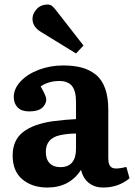

<svg xmlns="http://www.w3.org/2000/svg" viewBox="-20 -817 597 851"><path d="M316.9 -580.1 161.1 -675.8Q124 -698.2 124 -733.9Q124 -755.9 142.3 -776.4Q160.6 -796.9 191.9 -796.9Q202.1 -796.9 210.2 -790.8Q218.3 -784.7 231 -768.1L350.1 -615.2ZM189.9 14.2Q123 14.2 79.6 -21.7Q36.1 -57.6 36.1 -127.9Q36.1 -195.8 82.3 -231.7Q128.4 -267.6 214.8 -279.8Q273.4 -287.1 316.9 -289.1V-365.2Q316.9 -413.6 299.1 -435.8Q281.2 -458 243.2 -458Q195.8 -458 160.2 -434.1Q185.1 -390.6 185.1 -377Q185.1 -356 167.2 -339.6Q149.4 -323.2 108.9 -323.2Q75.7 -323.2 58.3 -340.8Q41 -358.4 41 -387.2Q41 -423.8 71.3 -456.3Q101.6 -488.8 152.1 -507.8Q202.6 -526.9 259.8 -526.9Q306.6 -526.9 341.6 -517.6Q376.5 -508.3 404.1 -486.6Q431.6 -464.8 445.8 -425.5Q460 -386.2 460 -330.1V-115.2Q460 -83 476.3 -74Q492.7 -64.9 540 -77.1L554.2 -26.9Q505.4 14.2 437 14.2Q400.4 14.2 374.5 -5.6Q348.6 -25.4 338.9 -64Q288.6 14.2 189.9 14.2ZM247.1 -76.2Q316.9 -76.2 316.9 -158.2V-225.1Q280.3 -225.1 246.1 -217.8Q183.1 -204.1 183.1 -144Q183.1 -110.8 200.2 -93.5Q217.3 -76.2 247.1 -76.2Z"/></svg>

Font: Literata Book
Style: Bold
Weight: 700
Designer: Latin by Veronika Burian and Jose Scaglione. Greek by Irene Vlachou. Cyrillic by Vera Evstafieva
Foundry: TypeTogether
Version: Version 2.003;PS 002.003;hotconv 1.0.88;makeotf.lib2.5.64775